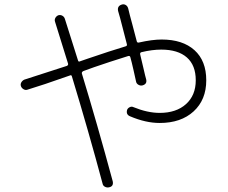

<svg xmlns="http://www.w3.org/2000/svg" viewBox="-20 -802 1040 874"><path d="M104.5 -393.6Q95.7 -390.6 86.9 -396Q78.1 -401.4 75.2 -410.2Q72.3 -418.9 77.1 -427.2Q82 -435.5 90.8 -439.5Q168 -463.9 284.2 -502Q291 -504.9 290 -511.7Q237.3 -682.6 230.5 -703.1Q227.5 -711.9 231.9 -720.2Q236.3 -728.5 245.1 -732.4Q254.9 -735.4 263.7 -730.5Q272.5 -725.6 275.4 -715.8L335 -527.3Q336.9 -518.6 345.7 -523.4Q370.1 -531.2 379.9 -535.2Q482.4 -570.3 550.8 -590.8Q559.6 -592.8 557.6 -600.6Q550.8 -626 538.1 -676.3Q525.4 -726.6 517.6 -752Q512.7 -774.4 534.2 -781.2Q543.9 -784.2 552.2 -779.3Q560.5 -774.4 563.5 -763.7Q569.3 -738.3 583 -688.5Q596.7 -638.7 602.5 -614.3Q604.5 -606.4 612.3 -608.4Q672.9 -622.1 715.8 -622.1Q811.5 -622.1 865.2 -573.7Q918.9 -525.4 918.9 -436.5Q918.9 -347.7 861.3 -294.9Q803.7 -242.2 707 -242.2Q643.6 -242.2 572.3 -272.5Q552.7 -280.3 558.6 -301.8Q561.5 -309.6 570.3 -314Q579.1 -318.4 586.9 -314.5Q651.4 -288.1 707 -288.1Q782.2 -288.1 826.7 -328.1Q871.1 -368.2 871.1 -436.5Q871.1 -504.9 830.6 -540.5Q790 -576.2 713.9 -576.2Q672.9 -576.2 624 -564.5Q616.2 -562.5 618.2 -553.7Q624 -531.2 632.8 -492.2Q641.6 -453.1 645.5 -440.4Q650.4 -418.9 627.9 -413.1Q619.1 -411.1 610.4 -416Q601.6 -420.9 599.6 -429.7Q596.7 -443.4 587.9 -482.4Q579.1 -521.5 573.2 -542Q571.3 -548.8 563.5 -546.9Q475.6 -519.5 408.2 -496.1Q371.1 -483.4 359.4 -478.5Q351.6 -474.6 352.5 -467.8Q421.9 -240.2 493.2 23.4Q498 46.9 475.6 50.8Q466.8 52.7 458 48.3Q449.2 43.9 447.3 35.2Q383.8 -202.1 307.6 -453.1Q305.7 -462.9 296.9 -458Q169.9 -413.1 104.5 -393.6Z"/></svg>

Font: Rounded Mgen+ 2m light
Style: Regular
Weight: 200
Designer: [Source Han Sans]
Ryoko NISHIZUKA  (kana & ideographs); Paul D. Hunt (Latin, Greek & Cyrillic); Wenlong ZHANG  (bopomofo
Version: Version 1.059.20150602